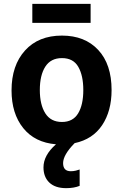

<svg xmlns="http://www.w3.org/2000/svg" viewBox="-20 -741 640 998"><path d="M451 -622V-721H148V-622ZM324 237Q365 237 394 225V140Q386 143 374 146Q362 149 348 149Q308 149 308 107Q308 64 368 3Q462 -17 511 -90.5Q560 -164 560 -273Q560 -407 490.5 -481.5Q421 -556 302 -556Q180 -556 110 -478.5Q40 -401 40 -271Q40 -151 100.5 -75.5Q161 0 271 9Q206 66 206 129Q206 179 236.5 208Q267 237 324 237ZM187 -273Q187 -350 215.5 -394.5Q244 -439 302 -439Q361 -439 387 -393.5Q413 -348 413 -273Q413 -196 386 -151.5Q359 -107 302 -107Q244 -107 215.5 -152Q187 -197 187 -273Z"/></svg>

Font: Noto Sans Mono UI
Style: Bold
Weight: 700
Designer: Monotype Design team
Foundry: Monotype Imaging Inc.
Version: 1.000